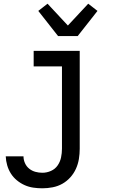

<svg xmlns="http://www.w3.org/2000/svg" viewBox="-20 -795 640 1038"><path d="M209 223Q185 223 160.5 219.5Q136 216 113.5 206Q91 196 71.5 180Q52 164 39 143.5Q26 123 19 99Q12 75 11 50H107Q107 69 115 87Q123 105 138 117Q153 129 171.5 134Q190 139 209 139Q233 139 255.5 129Q278 119 291.5 99.5Q305 80 310 56.5Q315 33 315 9V-436H162V-520H411V9Q411 37 406.5 64.5Q402 92 390.5 117.5Q379 143 360 164Q341 185 317 198.5Q293 212 265 217.5Q237 223 209 223ZM294 -600 187 -736 237 -775 347 -657 457 -775 507 -736 400 -600Z"/></svg>

Font: Iosevka Fixed Medium Extended
Style: Regular
Weight: 500
Width: 7
Monospace: yes
Designer: Belleve Invis
Foundry: Belleve Invis
Version: Version 24.1.1; ttfautohint (v1.8.4)